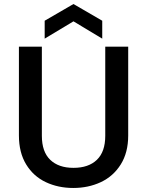

<svg xmlns="http://www.w3.org/2000/svg" viewBox="-20 -927 730 954"><path d="M188 -695V-252Q188 -173 229.5 -133Q271 -93 345 -93Q420 -93 461.5 -133Q503 -173 503 -252V-695H617V-254Q617 -169 580 -110Q543 -51 481 -22Q419 7 344 7Q269 7 207.5 -22Q146 -51 110 -110Q74 -169 74 -254V-695ZM345 -821 202 -735V-824L345 -907L488 -824V-735Z"/></svg>

Font: Poppins-Tabular Medium
Style: Regular
Weight: 500
Designer: Ninad Kale (Devanagari), Jonny Pinhorn (Latin)
Foundry: Indian Type Foundry
Version: Version 4.004